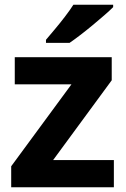

<svg xmlns="http://www.w3.org/2000/svg" viewBox="-20 -786 528 806"><path d="M458 0H27V-88L280 -432H42V-546H449V-449L203 -114H458ZM455 -756Q441 -742 418 -722Q395 -702 368.5 -680Q342 -658 316.5 -638.5Q291 -619 272 -606H173V-619Q189 -638 210.5 -663.5Q232 -689 253 -716.5Q274 -744 288 -766H455Z"/></svg>

Font: Noto Sans Bengali
Style: Bold
Weight: 700
Designer: Jelle Bosma - Monotype Design Team
Foundry: Monotype Imaging Inc.
Version: Version 2.003; ttfautohint (v1.8.4.7-5d5b)